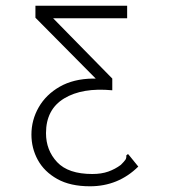

<svg xmlns="http://www.w3.org/2000/svg" viewBox="-20 -643 590 672"><path d="M295 9Q226 9 180.5 -16.5Q135 -42 112.5 -83Q90 -124 90 -172Q90 -223 115.5 -267.5Q141 -312 189 -339.5Q237 -367 305 -368H315L104 -581V-623H425V-579H166L373 -368V-327Q268 -337 204.5 -298.5Q141 -260 141 -177Q141 -117 180 -75.5Q219 -34 303 -34Q335 -34 359 -42.5Q383 -51 403 -66Q415 -78 419 -84Q423 -90 422 -99L428 -104L434 -97L464 -60Q394 9 295 9Z"/></svg>

Font: Inconsolata SemiExpanded Light
Style: Regular
Weight: 300
Width: 6
Monospace: yes
Designer: Raph Levien, Cyreal, Brenton Simpson
Foundry: Raph Levien, Cyreal, Google
Version: Version 3.001; ttfautohint (v1.8.2.53-6de2)